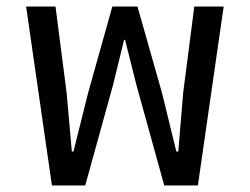

<svg xmlns="http://www.w3.org/2000/svg" viewBox="-20 -568 765 588"><path d="M60 -548H150L184 -284L200 -104H205L250 -284L324 -548H401L476 -284L520 -104H526L541 -284L575 -548H665L586 0H483L398 -307L363 -446H360L326 -307L241 0H139Z"/></svg>

Font: IBM Plex Sans Thai Text
Style: Regular
Weight: 450
Designer: Mike Abbink, Paul van der Laan, Pieter van Rosmalen, Ben Mitchell, Mark Frömberg
Foundry: Bold Monday
Version: Version 1.1